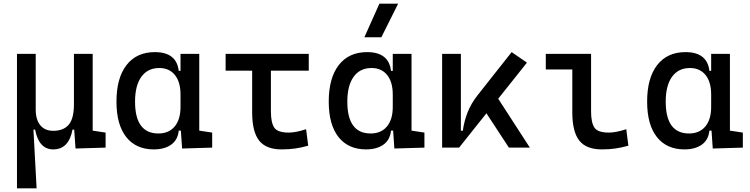

<svg xmlns="http://www.w3.org/2000/svg" viewBox="-20 -815 4142 1060"><path d="M273.9 9.8Q194.8 9.8 173.8 -99.6H164.6L182.1 224.6H73.7V-517.6H177.2V-210Q177.2 -153.8 202.6 -123.3Q228 -92.8 273.9 -92.8Q330.6 -92.8 359.4 -126.5Q388.2 -160.2 388.2 -239.3V-517.6H491.7V-93.8L563 -83V0L397 4.9L389.6 -99.6H380.4Q359.9 9.8 273.9 9.8Z M829.1 9.8Q731 9.8 677 -58.3Q623 -126.5 623 -253.9Q623 -384.3 678.5 -455.8Q733.9 -527.3 835 -527.3Q954.6 -527.3 966.8 -423.8H976.6V-517.6H1080.1V-93.8L1151.4 -83V0L985.4 4.9L978.5 -93.8H966.8Q961.4 -42 924.6 -16.1Q887.7 9.8 829.1 9.8ZM976.6 -224.6V-293Q976.6 -362.3 945.6 -400.9Q914.6 -439.5 859.4 -439.5Q795.4 -439.5 760.5 -391.1Q725.6 -342.8 725.6 -253.9Q725.6 -78.1 854.5 -78.1Q912.1 -78.1 944.3 -116.7Q976.6 -155.3 976.6 -224.6Z M1535.2 9.8Q1448.7 9.8 1410.4 -39.1Q1372.1 -87.9 1372.1 -195.3V-424.8H1225.6V-517.6H1684.6V-424.8H1475.6V-200.2Q1475.6 -138.7 1493.9 -110.8Q1512.2 -83 1574.2 -83Q1612.3 -83 1669.9 -101.6L1681.6 -10.7Q1644 0 1609.4 4.9Q1574.7 9.8 1535.2 9.8Z M2001 9.8Q1902.8 9.8 1848.9 -58.3Q1794.9 -126.5 1794.9 -253.9Q1794.9 -384.3 1850.3 -455.8Q1905.8 -527.3 2006.8 -527.3Q2126.5 -527.3 2138.7 -423.8H2148.4V-517.6H2252V-93.8L2323.2 -83V0L2157.2 4.9L2150.4 -93.8H2138.7Q2133.3 -42 2096.4 -16.1Q2059.6 9.8 2001 9.8ZM2148.4 -224.6V-293Q2148.4 -362.3 2117.4 -400.9Q2086.4 -439.5 2031.2 -439.5Q1967.3 -439.5 1932.4 -391.1Q1897.5 -342.8 1897.5 -253.9Q1897.5 -78.1 2026.4 -78.1Q2084 -78.1 2116.2 -116.7Q2148.4 -155.3 2148.4 -224.6ZM1991.7 -609.4 2074.7 -794.9H2178.2L2085.4 -609.4Z M2420.9 0V-517.6H2524.4V-93.3H2535.2Q2542.5 -147 2562 -195.8Q2581.5 -244.6 2616.2 -288.6L2804.7 -527.3L2889.2 -469.2L2730.5 -270L2905.3 0H2789.6L2665.5 -189.5L2514.6 0Z M3302.7 9.8Q3216.3 9.8 3178 -39.1Q3139.6 -87.9 3139.6 -195.3V-431.6H2993.2V-517.6H3243.2V-200.2Q3243.2 -138.7 3261.5 -110.8Q3279.8 -83 3341.8 -83Q3379.9 -83 3437.5 -101.6L3449.2 -10.7Q3411.6 0 3377 4.9Q3342.3 9.8 3302.7 9.8Z M3758.8 9.8Q3660.6 9.8 3606.7 -58.3Q3552.7 -126.5 3552.7 -253.9Q3552.7 -384.3 3608.2 -455.8Q3663.6 -527.3 3764.6 -527.3Q3884.3 -527.3 3896.5 -423.8H3906.2V-517.6H4009.8V-93.8L4081.1 -83V0L3915 4.9L3908.2 -93.8H3896.5Q3891.1 -42 3854.2 -16.1Q3817.4 9.8 3758.8 9.8ZM3906.2 -224.6V-293Q3906.2 -362.3 3875.2 -400.9Q3844.2 -439.5 3789.1 -439.5Q3725.1 -439.5 3690.2 -391.1Q3655.3 -342.8 3655.3 -253.9Q3655.3 -78.1 3784.2 -78.1Q3841.8 -78.1 3874 -116.7Q3906.2 -155.3 3906.2 -224.6Z"/></svg>

Font: CaskaydiaMono NF
Style: Regular
Weight: 400
Designer: Aaron Bell
Foundry: Saja Typeworks
Version: Version 2111.001; ttfautohint (v1.8.4);Nerd Fonts 3.1.1